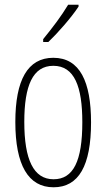

<svg xmlns="http://www.w3.org/2000/svg" viewBox="-20 -784 452 814"><path d="M313 -756V-764H269C238 -713 206 -671 163 -618V-606H185C224 -643 282 -709 313 -756ZM366 -265C366 -437 319 -539 206 -539C97 -539 45 -444 45 -267C45 -84 100 10 207 10C314 10 366 -82 366 -265ZM83 -267C83 -421 119 -505 206 -505C296 -505 329 -416 329 -266C329 -101 291 -24 207 -24C122 -24 83 -108 83 -267Z"/></svg>

Font: Noto Sans Sinhala UI ExtraCondensed ExtraLight
Style: Regular
Weight: 200
Width: 2
Designer: Jelle Bosma - Monotype Design Team
Foundry: Monotype Imaging Inc.
Version: Version 2.006